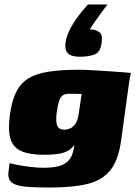

<svg xmlns="http://www.w3.org/2000/svg" viewBox="-20 -712 604 856"><path d="M203 124Q146 124 109 121.5Q72 119 51 111.5Q30 104 22.5 90Q15 76 18 53Q19 46 20.5 33Q22 20 23 15Q31 18 56.5 23Q82 28 115 32Q148 36 175 36Q232 36 261.5 21.5Q291 7 302 -23.5Q313 -54 314 -101L332 -98Q317 -70 301 -53.5Q285 -37 257 -29.5Q229 -22 176 -22Q111 -22 74.5 -38.5Q38 -55 26.5 -93.5Q15 -132 24 -199Q32 -259 50.5 -298.5Q69 -338 103.5 -360.5Q138 -383 194 -392Q250 -401 334 -401Q356 -401 391 -399Q426 -397 462.5 -394.5Q499 -392 527 -390Q555 -388 564 -387Q563 -385 561 -375.5Q559 -366 557 -353.5Q555 -341 553 -326L520 -86Q508 3 471 48Q434 93 368.5 108.5Q303 124 203 124ZM268 -134Q280 -134 293 -139.5Q306 -145 317 -161.5Q328 -178 332 -212L344 -293Q338 -293 321 -293.5Q304 -294 289 -294Q272 -294 261.5 -288Q251 -282 244.5 -264.5Q238 -247 233 -212Q229 -180 232 -163Q235 -146 244 -140Q253 -134 268 -134ZM333 -459Q317 -459 301.5 -463.5Q286 -468 277.5 -481Q269 -494 272 -521Q276 -550 291 -579.5Q306 -609 327.5 -638Q349 -667 372 -692H459Q442 -669 430 -653Q418 -637 407 -621Q396 -605 380 -581Q385 -581 390 -580.5Q395 -580 399 -579Q416 -576 427 -564.5Q438 -553 433 -521Q428 -480 402.5 -469.5Q377 -459 333 -459Z"/></svg>

Font: Genos Black
Style: Italic
Weight: 900
Italic angle: -8°
Version: Version 1.010